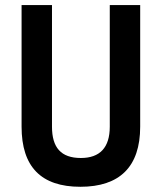

<svg xmlns="http://www.w3.org/2000/svg" viewBox="-20 -713 626 743"><path d="M291 9.8C442.9 9.8 522.5 -67.4 522.5 -222.7V-693.4H404.8V-222.7C404.8 -142.1 366.7 -101.6 293 -101.6C215.8 -101.6 181.2 -142.1 181.2 -222.7V-693.4H63.5V-222.7C63.5 -67.4 139.2 9.8 291 9.8Z"/></svg>

Font: Cascadia Code NF SemiBold
Style: Regular
Weight: 600
Monospace: yes
Designer: Aaron Bell
Foundry: Saja Typeworks
Version: Version 2404.023